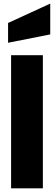

<svg xmlns="http://www.w3.org/2000/svg" viewBox="-20 -1036 297 1056"><path d="M24.4 -800.8V-909.7L256.3 -1016.1V-846.7ZM41 0V-732.4H215.8V0Z"/></svg>

Font: Anton
Style: Regular
Weight: 400
Foundry: vernon adams
Version: Version 1.000